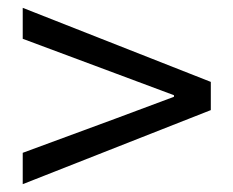

<svg xmlns="http://www.w3.org/2000/svg" viewBox="-20 -616 595 490"><path d="M38 -146V-226L274 -313L424 -369V-373L274 -429L38 -517V-596L518 -407V-335Z"/></svg>

Font: Chocolate Classical Sans
Style: Regular
Weight: 400
Designer: 田海東、宇文滿月
Foundry: Moonlit Owen
Version: Version 1.001